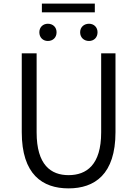

<svg xmlns="http://www.w3.org/2000/svg" viewBox="-20 -1026 756 1059"><path d="M358 13C502 13 617 -64 617 -297V-732H538V-296C538 -116 457 -60 358 -60C261 -60 182 -116 182 -296V-732H100V-297C100 -64 214 13 358 13ZM244 -800C272 -800 292 -819 292 -848C292 -876 272 -895 244 -895C217 -895 197 -876 197 -848C197 -819 217 -800 244 -800ZM211 -958H503V-1006H211ZM471 -800C498 -800 518 -819 518 -848C518 -876 498 -895 471 -895C443 -895 422 -876 422 -848C422 -819 443 -800 471 -800Z"/></svg>

Font: ChiuKong Gothic MN Normal
Style: Regular
Weight: 350
Designer: Ryoko NISHIZUKA 西塚涼子 (kana, bopomofo & ideographs); Paul D. Hunt (Latin, Greek & Cyrillic); Sandoll Communications 산돌커뮤니
Foundry: Adobe
Version: Version 1.300